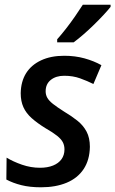

<svg xmlns="http://www.w3.org/2000/svg" viewBox="-20 -786 490 816"><path d="M154 10Q107 10 71 1Q35 -8 7 -23L8 -116Q36 -99 73.5 -86Q111 -73 150 -73Q182 -73 205.5 -82.5Q229 -92 241.5 -109.5Q254 -127 254 -151Q254 -168 247 -181.5Q240 -195 222.5 -209Q205 -223 172 -242Q138 -263 114.5 -284Q91 -305 79.5 -330.5Q68 -356 68 -390Q69 -440 91 -475Q113 -510 154.5 -529.5Q196 -549 253 -549Q299 -549 339 -538Q379 -527 411 -509L377 -429Q351 -442 320.5 -453Q290 -464 253 -464Q218 -464 196 -446.5Q174 -429 174 -398Q174 -383 181 -370.5Q188 -358 205 -344.5Q222 -331 252 -312Q284 -293 309 -273Q334 -253 348 -226.5Q362 -200 362 -162Q361 -106 335.5 -67.5Q310 -29 263.5 -9.5Q217 10 154 10ZM223 -619Q240 -638 260 -663.5Q280 -689 299 -716.5Q318 -744 332 -766H450V-757Q440 -744 421 -723.5Q402 -703 379.5 -681Q357 -659 334.5 -639.5Q312 -620 293 -606H223Z"/></svg>

Font: Noto Sans Display Medium
Style: Italic
Weight: 500
Italic angle: -12°
Designer: Monotype Design Team
Foundry: Monotype Imaging Inc.
Version: Version 2.003